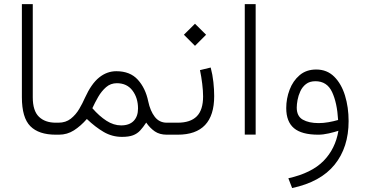

<svg xmlns="http://www.w3.org/2000/svg" viewBox="-20 -658 1786 938"><path d="M267.1 0H252.4Q169.4 0 128.2 -41.5Q86.9 -83 86.9 -183.1V-637.7H140.1V-182.6Q140.1 -116.7 170.2 -87.6Q200.2 -58.6 252.4 -58.6H267.1Z M404.3 -76.7Q374.5 -42.5 341.3 -21.2Q308.1 0 268.1 0H247.6V-58.6H265.6Q301.3 -58.6 325.9 -78.1Q350.6 -97.7 367.2 -126Q383.8 -154.3 395 -180.2Q426.3 -249 464.4 -279.5Q502.4 -310.1 548.3 -310.1Q615.7 -310.1 653.3 -268.6Q690.9 -227.1 704.1 -163.1Q713.9 -116.2 736.1 -87.4Q758.3 -58.6 794.9 -58.6H809.6V0H794.9Q759.8 0 736.3 -16.1Q712.9 -32.2 694.3 -59.1Q679.2 -36.1 664.8 -20.5Q650.4 -4.9 629.9 2.9Q609.4 10.7 575.7 10.7Q527.8 10.7 486.8 -13.2Q445.8 -37.1 404.3 -76.7ZM431.2 -129.4Q464.8 -90.8 500 -68.1Q535.2 -45.4 571.8 -45.4Q611.8 -45.4 633.1 -67.4Q654.3 -89.4 654.3 -127.9Q654.3 -179.7 627.2 -215.6Q600.1 -251.5 550.8 -251.5Q520.5 -251.5 498.3 -232.2Q476.1 -212.9 459.7 -184.6Q443.4 -156.2 431.2 -129.4Z M1026.4 -188.5Q1026.4 0 848.1 0H790V-58.6H848.1Q910.2 -58.6 941.2 -89.6Q972.2 -120.6 972.2 -187Q972.2 -213.9 968 -248.3Q963.9 -282.7 957 -315.4L1009.3 -328.1Q1018.6 -293.5 1022.5 -256.8Q1026.4 -220.2 1026.4 -188.5ZM878.4 -488.3 932.6 -542 986.8 -488.3 932.6 -434.1Z M1175.8 -637.7H1229V-0.5H1175.8Z M1633.3 -19Q1613.8 -12.7 1586.2 -6.3Q1558.6 0 1534.7 0Q1454.1 0 1416.3 -31.7Q1378.4 -63.5 1378.4 -129.9Q1378.4 -176.3 1394.8 -219.5Q1411.1 -262.7 1443.6 -290.5Q1476.1 -318.4 1524.9 -318.4Q1577.6 -318.4 1612.8 -283.4Q1647.9 -248.5 1665.5 -191.2Q1683.1 -133.8 1683.1 -66.4Q1683.1 62 1614.7 146.5Q1546.4 231 1407.2 260.7L1388.7 212.9Q1502.4 187.5 1560.5 128.2Q1618.7 68.8 1633.3 -19ZM1631.8 -71.8Q1627 -155.8 1602.3 -208.5Q1577.6 -261.2 1521 -261.2Q1492.7 -261.2 1474.9 -247.3Q1457 -233.4 1447.3 -212.2Q1437.5 -190.9 1433.6 -169.4Q1429.7 -147.9 1429.7 -132.3Q1429.7 -90.3 1459.2 -73.5Q1488.8 -56.6 1537.1 -56.6Q1560.1 -56.6 1585 -61Q1609.9 -65.4 1631.8 -71.8Z"/></svg>

Font: Vazir Thin FD-UI
Style: Thin-FD-UI
Weight: 100
Designer: Saber Rastikerdar
Foundry: Saber Rastikerdar
Version: Version 30.1.0